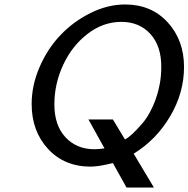

<svg xmlns="http://www.w3.org/2000/svg" viewBox="-20 -731 846 862"><path d="M122.1 -264.2Q122.1 -348.1 158 -430.7Q193.8 -513.2 252 -574Q310.1 -634.8 387 -672.9Q463.9 -710.9 542 -710.9Q659.2 -710.9 732.7 -630.9Q806.2 -550.8 806.2 -430.2Q806.2 -314 743.7 -208.5Q681.2 -103 580.1 -41L670.9 110.8H547.9L486.8 1Q422.9 17.1 387.2 17.1Q269 17.1 195.6 -62.5Q122.1 -142.1 122.1 -264.2ZM224.1 -262.2Q224.1 -168 274.2 -114.5Q324.2 -61 403.8 -61Q422.9 -61 449.2 -64.9L377 -194.8H486.8L541 -105Q556.2 -112.8 574 -129.4Q591.8 -146 617.9 -175.5Q644 -205.1 666 -253.4Q688 -301.8 698.2 -358.9Q704.1 -395 704.1 -431.2Q704.1 -525.4 654.5 -579.1Q605 -632.8 524.9 -632.8Q442.9 -632.8 373 -578.9Q303.2 -524.9 263.7 -439.9Q224.1 -355 224.1 -262.2Z"/></svg>

Font: CMU Bright
Style: SemiBoldOblique
Weight: 600
Italic angle: -12°
Version: Version 0.7.0